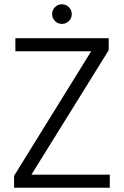

<svg xmlns="http://www.w3.org/2000/svg" viewBox="-20 -879 580 899"><path d="M46 0V-56L407 -639H52V-700H489V-644L127 -61H494V0ZM270 -767Q251 -767 237.5 -780.5Q224 -794 224 -813Q224 -832 237.5 -845.5Q251 -859 270 -859Q289 -859 302.5 -845.5Q316 -832 316 -813Q316 -794 302.5 -780.5Q289 -767 270 -767Z"/></svg>

Font: DM Sans 12pt Light
Style: Regular
Weight: 300
Version: Version 4.004;gftools[0.9.30]